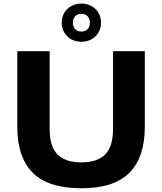

<svg xmlns="http://www.w3.org/2000/svg" viewBox="-20 -1020 886 1050"><path d="M74.5 -328V-740H251.5V-313Q251.5 -219.5 294.2 -175.8Q337 -132 425 -132Q513 -132 555.5 -175.8Q598 -219.5 598 -313V-740H772V-328Q772 -160.5 688 -75.5Q604 9.5 425 9.5Q243 9.5 158.8 -75.5Q74.5 -160.5 74.5 -328ZM317.5 -896Q317.5 -926 331.5 -949.8Q345.5 -973.5 370 -987Q394.5 -1000.5 425 -1000.5Q455.5 -1000.5 480 -987Q504.5 -973.5 518.5 -949.8Q532.5 -926 532.5 -896Q532.5 -866 518.5 -842.2Q504.5 -818.5 480 -805Q455.5 -791.5 425 -791.5Q394.5 -791.5 370 -805Q345.5 -818.5 331.5 -842.2Q317.5 -866 317.5 -896ZM471.5 -896Q471.5 -918 458.8 -931.2Q446 -944.5 425 -944.5Q404 -944.5 391.2 -931.2Q378.5 -918 378.5 -896Q378.5 -873.5 391.2 -860.5Q404 -847.5 425 -847.5Q446 -847.5 458.8 -860.5Q471.5 -873.5 471.5 -896Z"/></svg>

Font: Encode Sans Expanded
Style: Bold
Weight: 700
Width: 7
Designer: Multiple Designers
Foundry: Impallari Type
Version: Version 2.000